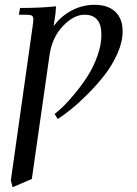

<svg xmlns="http://www.w3.org/2000/svg" viewBox="-20 -472 566 795"><path d="M24.9 274.9 115.2 -363.8Q118.2 -384.8 118.2 -392.1Q118.2 -403.3 111.8 -407.2Q105.5 -411.1 87.9 -411.1H58.1L63 -439Q148.4 -439 211.9 -445.8L210 -418L202.1 -363.8Q232.9 -405.8 277.6 -429Q322.3 -452.1 371.1 -452.1Q427.2 -452.1 457.5 -423.3Q487.8 -394.5 487.8 -341.8Q487.8 -298.8 466.3 -250.5Q444.8 -202.1 413.6 -161.9Q382.3 -121.6 343.8 -83Q305.2 -44.4 274.4 -19.8Q243.7 4.9 219.2 21L206.1 0Q221.7 -11.7 243.9 -33.4Q266.1 -55.2 293.9 -89.4Q321.8 -123.5 345 -160.4Q368.2 -197.3 384 -242.4Q399.9 -287.6 399.9 -328.1Q399.9 -411.1 330.1 -411.1Q285.6 -411.1 240.7 -364.3Q195.8 -317.4 185.1 -244.1L111.8 269L32.2 303.2Z"/></svg>

Font: Dihjauti S
Style: Bold Italic
Weight: 700
Italic angle: -9°
Designer: T. Christopher White
Version: Version 3.0.0